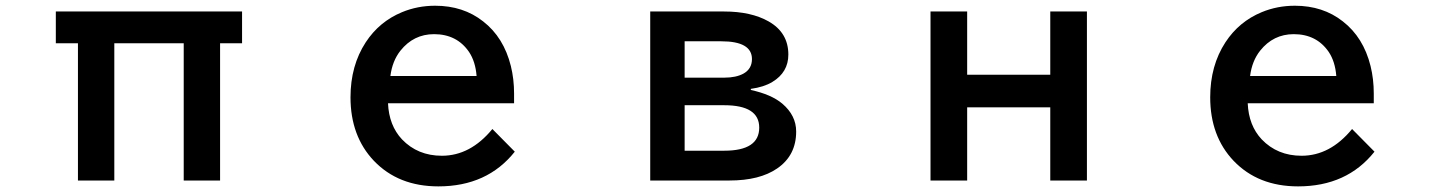

<svg xmlns="http://www.w3.org/2000/svg" viewBox="-20 -605 5040 670"><path d="M174.8 -564.9H824.7V-454.1H748V24.9H621.1V-454.1H378.9V24.9H252V-454.1H174.8Z M1773.9 -244.6H1334Q1337.4 -167 1382.8 -118.7Q1437.5 -61.5 1522 -61.5Q1621.6 -61.5 1698.2 -154.8L1776.4 -75.7Q1680.2 45.4 1509.8 45.4Q1370.1 45.4 1284.7 -43.9Q1203.1 -129.9 1203.1 -265.6Q1203.1 -376 1256.3 -457.5Q1303.7 -529.8 1382.8 -562.5Q1437 -585 1498.5 -585Q1596.7 -585 1666 -530.3Q1737.8 -474.6 1762.7 -374.5Q1773.9 -329.1 1773.9 -278.8ZM1643.1 -339.8Q1639.2 -390.1 1616.7 -423.8Q1574.2 -485.8 1494.6 -485.8Q1423.3 -485.8 1377.4 -428.2Q1349.1 -392.6 1342.3 -339.8Z M2249 -564.9H2506.3Q2601.1 -564.9 2662.1 -530.3Q2731 -491.2 2731 -414.6Q2731 -352.5 2674.8 -318.8Q2646 -301.3 2600.1 -294.9V-291Q2671.9 -275.4 2710 -243.2Q2758.3 -202.1 2758.3 -146Q2758.3 -62.5 2691.9 -17.1Q2630.9 24.9 2525.4 24.9H2249ZM2369.1 -460.9V-334H2507.3Q2549.3 -334 2575.2 -348.6Q2604 -365.2 2604 -398.9Q2604 -460.9 2497.1 -460.9ZM2369.1 -237.8V-79.1H2507.3Q2629.4 -79.1 2629.4 -159.7Q2629.4 -237.8 2507.3 -237.8Z M3227.1 -564.9H3355V-344.2H3645V-564.9H3772.9V24.9H3645V-230.5H3355V24.9H3227.1Z M4773.9 -244.6H4334Q4337.4 -167 4382.8 -118.7Q4437.5 -61.5 4522 -61.5Q4621.6 -61.5 4698.2 -154.8L4776.4 -75.7Q4680.2 45.4 4509.8 45.4Q4370.1 45.4 4284.7 -43.9Q4203.1 -129.9 4203.1 -265.6Q4203.1 -376 4256.3 -457.5Q4303.7 -529.8 4382.8 -562.5Q4437 -585 4498.5 -585Q4596.7 -585 4666 -530.3Q4737.8 -474.6 4762.7 -374.5Q4773.9 -329.1 4773.9 -278.8ZM4643.1 -339.8Q4639.2 -390.1 4616.7 -423.8Q4574.2 -485.8 4494.6 -485.8Q4423.3 -485.8 4377.4 -428.2Q4349.1 -392.6 4342.3 -339.8Z"/></svg>

Font: BIZ UDGothic
Style: Bold
Weight: 700
Monospace: yes
Designer: TypeBank Co., Ltd.
Foundry: Morisawa Inc.
Version: Version 1.05